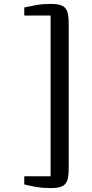

<svg xmlns="http://www.w3.org/2000/svg" viewBox="-20 -824 468 981"><path d="M238 137Q199.5 137 167.2 131.5Q135 126 104 118.5V76.5H238.5V-744.5H104V-786Q133.5 -792.5 165.5 -798.2Q197.5 -804 238 -804Q271.5 -804 292 -797Q312.5 -790 321.8 -769.2Q331 -748.5 331 -707.5V40.5Q331 81.5 321.8 102.2Q312.5 123 292 130Q271.5 137 238 137Z"/></svg>

Font: Merriweather 28pt Medium
Style: Regular
Weight: 500
Version: Version 2.100